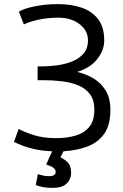

<svg xmlns="http://www.w3.org/2000/svg" viewBox="-20 -725 600 934"><path d="M234 189Q208 189 186 184.5Q164 180 154 175L164 122Q177 126 189 129Q201 132 218 132Q251 132 251 111Q251 100 240 91.5Q229 83 209 77L205 75Q210 63 218 45Q226 27 234 11Q184 9 145.5 0Q107 -9 82 -19.5Q57 -30 48 -35L71 -98Q93 -85 140.5 -69Q188 -53 252 -53Q306 -53 348 -65.5Q390 -78 414.5 -108Q439 -138 439 -191Q439 -237 418.5 -265.5Q398 -294 362.5 -309Q327 -324 282.5 -329.5Q238 -335 191 -335H163V-402H184Q217 -402 256 -407Q295 -412 329.5 -425.5Q364 -439 386 -464Q408 -489 408 -529Q408 -576 367 -607.5Q326 -639 265 -639Q210 -639 164 -628.5Q118 -618 96 -606L72 -668Q92 -682 145.5 -693.5Q199 -705 263 -705Q324 -705 374.5 -688.5Q425 -672 456 -633.5Q487 -595 487 -528Q487 -481 453.5 -438Q420 -395 355 -375Q396 -366 433 -344.5Q470 -323 493.5 -285.5Q517 -248 517 -190Q517 -116 486.5 -73.5Q456 -31 404.5 -12Q353 7 289 11L274 40Q301 54 313.5 69.5Q326 85 326 120Q326 129 320 145.5Q314 162 294.5 175.5Q275 189 234 189Z"/></svg>

Font: Ubuntu Sans Mono
Style: Regular
Weight: 400
Monospace: yes
Designer: Dalton Maag Ltd
Foundry: Dalton Maag Ltd
Version: Version 1.006